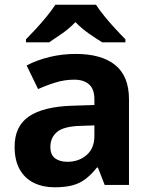

<svg xmlns="http://www.w3.org/2000/svg" viewBox="-20 -786 643 816"><path d="M301.8 -556.8Q411.6 -556.8 469.9 -509.4Q528.2 -462 528.2 -364V0H424.9L396 -74H392Q369 -45 344.5 -26Q320 -7 288.5 1.5Q257 10 211.1 10Q163.1 10 124.6 -8.5Q86.1 -27 64.1 -65.4Q42.1 -103.9 42.1 -162.8Q42.1 -249.7 103.1 -291.2Q164.1 -332.7 286.3 -336.7L381.2 -339.7V-363.9Q381.2 -407.2 358.6 -427.3Q336 -447.4 295.8 -447.4Q255.8 -447.4 217.8 -435.9Q179.8 -424.4 141.8 -407.4L93.2 -507.9Q137 -530.8 190.5 -543.8Q243.9 -556.8 301.8 -556.8ZM322.9 -251.1Q250.4 -249.1 222.2 -225Q194.1 -201 194.1 -161.8Q194.1 -127.6 214.2 -113Q234.3 -98.4 266.5 -98.4Q314.8 -98.4 348 -127Q381.2 -155.7 381.2 -208.1V-253.1ZM388 -766Q401.9 -744 424.4 -716.5Q446.9 -689 470.9 -663Q494.9 -637 513 -619V-606H414.6Q388.6 -622 357.6 -643.5Q326.7 -665.1 300.6 -692.1Q274.6 -665.1 244.7 -644Q214.7 -623 188.7 -606H90.4V-619Q109.4 -638 132.9 -663.5Q156.4 -689 178.9 -716.5Q201.3 -744 215.3 -766Z"/></svg>

Font: Noto Sans Hebrew
Style: Regular
Weight: 400
Designer: Monotype Design Team
Foundry: Monotype Imaging Inc.
Version: Version 2.003;January 10, 2023;FontCreator 14.0.0.2877 64-bi